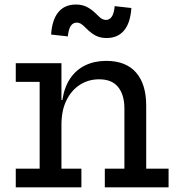

<svg xmlns="http://www.w3.org/2000/svg" viewBox="-20 -808 769 828"><path d="M245 -80.5H331V0H48V-80.5H151V-455H48V-535.5H245ZM516.5 -80.5V-340Q516.5 -398.5 489.8 -432.2Q463 -466 407.5 -466Q361.5 -466 324.8 -442.5Q288 -419 266.5 -375.2Q245 -331.5 245 -270L224 -377H249Q257.5 -432.5 283 -470Q308.5 -507.5 348.2 -526.5Q388 -545.5 438.5 -545.5Q522.5 -545.5 566.5 -495.5Q610.5 -445.5 610.5 -352.5V-80.5H707V0H432V-80.5ZM474.5 -781.5 546.5 -773.5Q542.5 -709.5 515.2 -676.8Q488 -644 439.5 -644Q413.5 -644 393.5 -654Q373.5 -664 352 -685.5Q337.5 -700.5 329 -705.5Q320.5 -710.5 311.5 -710.5Q294.5 -710.5 285 -696Q275.5 -681.5 272.5 -651L200.5 -659Q204.5 -723 231.8 -755.8Q259 -788.5 307.5 -788.5Q333 -788.5 353.8 -778.5Q374.5 -768.5 397 -746Q412 -730.5 420.5 -726.2Q429 -722 436.5 -722Q453 -722 462.5 -736.8Q472 -751.5 474.5 -781.5Z"/></svg>

Font: Hepta Slab Medium
Style: Regular
Weight: 500
Designer: Michael LaGattuta
Foundry: Michael LaGattuta
Version: Version 1.102